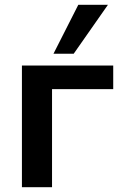

<svg xmlns="http://www.w3.org/2000/svg" viewBox="-20 -777 507 797"><path d="M71 0V-505H450V-407H196V0ZM202 -554 305 -757H428L286 -554Z"/></svg>

Font: Mulish ExtraLight
Style: Regular
Weight: 200
Designer: Vernon Adams
Foundry: Vernon Adams
Version: Version 3.603